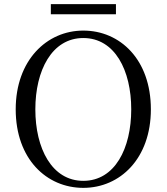

<svg xmlns="http://www.w3.org/2000/svg" viewBox="-20 -893 807 929"><path d="M226 -824H541V-873H226ZM383 16C561 16 710 -126 710 -364C710 -605 561 -745 383 -745C206 -745 56 -601 56 -364C56 -123 206 16 383 16ZM383 -18C231 -18 151 -175 151 -364C151 -552 231 -709 383 -709C536 -709 615 -552 615 -364C615 -175 536 -18 383 -18Z"/></svg>

Font: Noto Serif CJK TC
Style: Regular
Weight: 400
Designer: Ryoko NISHIZUKA 西塚涼子 (kana & ideographs); Frank Grießhammer (Latin, Greek & Cyrillic); Wenlong ZHANG 张文龙 (bopomofo); San
Foundry: Adobe
Version: Version 2.001;hotconv 1.1.0;makeotfexe 2.6.0